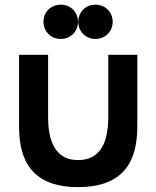

<svg xmlns="http://www.w3.org/2000/svg" viewBox="-20 -770 656 806"><path d="M235 -606.5C276.5 -606.5 307.5 -638 307.5 -678.5C307.5 -719 276.5 -750.5 235 -750.5C193.5 -750.5 162.5 -719 162.5 -678.5C162.5 -638 193.5 -606.5 235 -606.5ZM380.5 -606.5C422.5 -606.5 453 -638 453 -678.5C453 -719 422.5 -750.5 380.5 -750.5C339.5 -750.5 308.5 -719 308.5 -678.5C308.5 -638 339.5 -606.5 380.5 -606.5ZM60 -247C60 -146 76 15.5 308 15.5C540 15.5 556.5 -146 556.5 -247V-540H434.5V-280C434.5 -213.5 423.5 -98 308 -98C193 -98 182 -213.5 182 -280V-540H60Z"/></svg>

Font: Hauora
Style: Bold
Weight: 700
Designer: Wayne Shih
Foundry: WCYS
Version: Version 1.001;hotconv 1.0.109;makeotfexe 2.5.65596